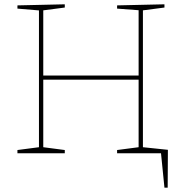

<svg xmlns="http://www.w3.org/2000/svg" viewBox="-20 -712 848 892"><path d="M61 0V-15L168 -29L161 -21V-671L168 -663L61 -672V-687L281 -692V-677L174 -663L181 -671V-354L174 -361H631L624 -354V-671L631 -664L524 -672V-687L744 -692V-677L637 -663L644 -671V-21L637 -29L744 -15V0H524V-15L631 -29L624 -21V-349L631 -342H174L181 -349V-21L174 -29L281 -15V0ZM635 -29 760 -16 759 160H744L728 0H635Z"/></svg>

Font: Bitter Thin
Style: Regular
Weight: 100
Designer: Sol Matas, and Bitter project Authors
Foundry: Sol Matas
Version: Version 2.002